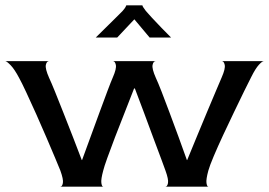

<svg xmlns="http://www.w3.org/2000/svg" viewBox="-20 -696 1004 716"><path d="M205 0Q212 0 214.5 -13.5Q217 -27 205 -60Q200 -73 186 -106Q172 -139 153.5 -182.5Q135 -226 115 -270.5Q95 -315 78 -351.5Q61 -388 51 -406Q34 -438 20 -452.5Q6 -467 0 -468H163Q154 -468 151 -454Q148 -440 163 -406Q171 -389 185 -354.5Q199 -320 216.5 -275.5Q234 -231 252 -185Q270 -139 285 -99H286Q301 -140 318 -186.5Q335 -233 351.5 -278Q368 -323 381 -357.5Q394 -392 401 -408Q415 -440 412 -454Q409 -468 401 -468H561Q552 -468 549 -454Q546 -440 561 -406Q569 -389 582.5 -354.5Q596 -320 612.5 -275.5Q629 -231 646 -185Q663 -139 677 -99H678Q695 -140 714 -186.5Q733 -233 752 -278Q771 -323 785.5 -357.5Q800 -392 807 -408Q821 -440 818 -454Q815 -468 807 -468H964Q958 -468 945.5 -454.5Q933 -441 917 -409Q908 -392 891 -357Q874 -322 853 -278.5Q832 -235 812 -192Q792 -149 777 -113.5Q762 -78 757 -60Q748 -27 750 -13.5Q752 0 757 0H597Q604 0 606.5 -13.5Q609 -27 597 -60Q594 -69 582 -101Q570 -133 553 -178.5Q536 -224 518 -273Q500 -322 483 -366H480Q464 -324 445 -276.5Q426 -229 409 -184.5Q392 -140 380 -106.5Q368 -73 365 -60Q356 -27 358 -13.5Q360 0 365 0ZM337 -556Q352 -571 371 -589.5Q390 -608 408 -626Q426 -644 437 -655Q445 -664 448 -669.5Q451 -675 451 -676H511Q511 -672 524 -655Q530 -648 546 -630.5Q562 -613 581.5 -593Q601 -573 618 -556H538L481 -624L417 -556Z"/></svg>

Font: Red Rose
Style: Regular
Weight: 400
Designer: Jaikishan Patel
Version: Version 2.000; ttfautohint (v1.8.3)